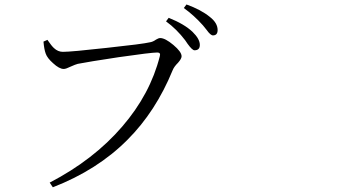

<svg xmlns="http://www.w3.org/2000/svg" viewBox="-20 -795 1540 843"><path d="M211.9 27.3 198.2 6.8Q391.6 -93.8 516.6 -239.3Q639.6 -381.8 681.6 -547.9Q686.5 -564.5 670.9 -564.5Q643.6 -564.5 501 -543.9Q365.2 -523.4 321.3 -514.6Q310.5 -511.7 291 -502.9Q269.5 -492.2 259.8 -492.2Q240.2 -492.2 212.9 -517.6Q187.5 -540 180.7 -559.6Q173.8 -578.1 170.9 -612.3L188.5 -620.1L189.5 -618.2Q206.1 -593.8 216.8 -584Q234.4 -567.4 255.9 -567.4Q293 -567.4 450.2 -585Q605.5 -601.6 638.7 -609.4Q651.4 -611.3 665 -621.1Q675.8 -627.9 683.6 -627.9Q705.1 -627.9 741.2 -597.7Q777.3 -567.4 777.3 -547.9Q777.3 -537.1 761.7 -519.5Q744.1 -502 738.3 -487.3Q664.1 -305.7 540 -181.6Q408.2 -48.8 211.9 27.3ZM834 -574.2Q824.2 -574.2 803.7 -602.5Q796.9 -613.3 793 -618.2Q755.9 -667 709 -701.2L720.7 -716.8Q789.1 -689.5 825.2 -655.3Q857.4 -624 857.4 -597.7Q857.4 -574.2 834 -574.2ZM915 -639.6Q904.3 -639.6 887.7 -663.1Q877.9 -675.8 871.1 -683.6Q832 -727.5 787.1 -759.8L798.8 -775.4Q863.3 -752 901.4 -720.7Q935.5 -694.3 935.5 -663.1Q935.5 -639.6 915 -639.6Z"/></svg>

Font: Bpmf GenRyu Min R
Style: R
Weight: 400
Foundry: But Ko
Version: Version 1.320